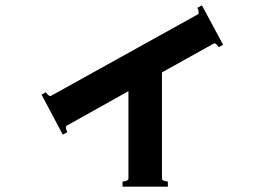

<svg xmlns="http://www.w3.org/2000/svg" viewBox="-20 -651 1040 716"><path d="M733 -631 812 -484 796 -475Q784 -493 776 -488L584 -381V15Q584 20 591.5 23Q599 26 606 26V45H437V26Q444 26 451.5 23Q459 20 459 15V-311L230 -183Q226 -182 226 -175Q226 -168 231 -158L214 -149L135 -298L151 -307Q163 -289 171 -294L717 -597Q721 -598 721 -605Q721 -612 716 -622Z"/></svg>

Font: Aoboshi One
Style: Regular
Weight: 400
Designer: IKIMOJI
Foundry: Natsumi Matsuba
Version: Version 1.000; ttfautohint (v1.8.3)